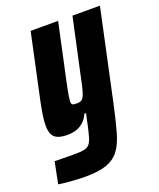

<svg xmlns="http://www.w3.org/2000/svg" viewBox="-165 -593 728 880"><g transform="rotate(-20 199.0 -153.0)"><path d="M99 204Q76 204 52 202.5Q28 201 6 199Q-16 197 -31 194L-10 89Q7 89 24 89.5Q41 90 58.5 90Q76 90 92 90Q119 90 135 86.5Q151 83 160 72.5Q169 62 175.5 40Q182 18 190 -19Q192 -31 195 -44Q198 -57 201 -69H193Q180 -42 162.5 -28Q145 -14 126.5 -9Q108 -4 89 -4Q59 -4 40.5 -11.5Q22 -19 14.5 -36Q7 -53 7 -79Q7 -99 11 -126.5Q15 -154 22 -188L91 -510H225L168 -245Q159 -204 155 -180.5Q151 -157 150 -145Q150 -135 153 -131Q156 -127 162 -126Q168 -125 177 -125Q190 -125 198 -129Q206 -133 212.5 -147Q219 -161 225.5 -189Q232 -217 242 -265L295 -510H429L332 -58Q316 15 301.5 66Q287 117 264 147Q241 177 202 190.5Q163 204 99 204Z"/></g></svg>

Font: Saira Condensed ExtraBold
Style: Italic
Weight: 800
Width: 3
Italic angle: -12°
Designer: Hector Gatti with collaboration of the Omnibus-Type team
Foundry: Omnibus-Type
Version: Version 1.101